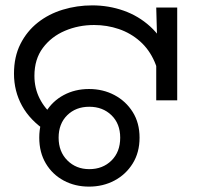

<svg xmlns="http://www.w3.org/2000/svg" viewBox="-20 -686 741 714"><path d="M153 -198Q92 -238 62 -292.5Q32 -347 32 -412Q32 -475 56 -522.5Q80 -570 120.5 -602Q161 -634 213.5 -650Q266 -666 323 -666Q384 -666 439.5 -646.5Q495 -627 538.5 -587.5Q582 -548 607 -488.5Q632 -429 632 -348H575Q575 -410 555 -456Q535 -502 500.5 -532.5Q466 -563 422 -578Q378 -593 330 -593Q272 -593 221.5 -571.5Q171 -550 139.5 -508Q108 -466 108 -404Q108 -358 127.5 -319.5Q147 -281 181 -254L153 -198ZM561 -475 565 -513 561 -658H639V-313H561ZM311 8Q259 8 217 -14.5Q175 -37 150.5 -78Q126 -119 126 -174Q126 -229 150.5 -269.5Q175 -310 217 -332.5Q259 -355 311 -355Q363 -355 405.5 -332.5Q448 -310 473.5 -269.5Q499 -229 499 -174Q499 -119 473.5 -78Q448 -37 405.5 -14.5Q363 8 311 8ZM312 -57Q362 -57 394.5 -89Q427 -121 427 -174Q427 -226 394.5 -257.5Q362 -289 312 -289Q262 -289 230 -257.5Q198 -226 198 -174Q198 -122 230.5 -89.5Q263 -57 312 -57Z"/></svg>

Font: loriya15
Style: Book
Weight: 400
Designer: Jelle Bosma - Monotype Design Team
Foundry: Monotype Imaging Inc.
Version: Version 2.003